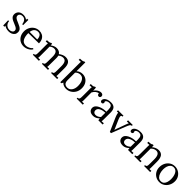

<svg xmlns="http://www.w3.org/2000/svg" viewBox="521 -2655 4571 4571"><g transform="rotate(45 2807.0 -369.5)"><path d="M249 16Q199 16 160 2.5Q121 -11 96 -28L100 7H58L52 -165H83Q85 -124 106 -91.5Q127 -59 160 -41Q193 -23 231 -23Q257 -23 282 -31.5Q307 -40 324 -57.5Q341 -75 341 -102Q341 -130 324.5 -148.5Q308 -167 281 -181Q254 -195 223 -207Q183 -223 143.5 -241.5Q104 -260 78 -290.5Q52 -321 52 -371Q52 -392 60 -417Q68 -442 87 -464.5Q106 -487 139 -501.5Q172 -516 223 -516Q250 -516 283 -507Q316 -498 347 -473L345 -511H387V-336H355Q353 -371 339 -403.5Q325 -436 298 -457.5Q271 -479 228 -479Q182 -479 156 -456Q130 -433 130 -403Q130 -372 149.5 -351.5Q169 -331 200 -316Q231 -301 266 -287Q304 -271 340 -252Q376 -233 399 -204.5Q422 -176 422 -131Q422 -81 396.5 -48Q371 -15 331.5 0.5Q292 16 249 16Z M749 16Q680 16 624.5 -16.5Q569 -49 537 -108.5Q505 -168 505 -249Q505 -319 536.5 -380Q568 -441 625 -478.5Q682 -516 757 -516Q813 -516 859 -492Q905 -468 932.5 -419Q960 -370 960 -295L608 -289Q607 -174 646 -104.5Q685 -35 773 -35Q804 -35 836.5 -46Q869 -57 897 -76Q925 -95 942 -118L966 -98Q939 -56 901 -31Q863 -6 823 5Q783 16 749 16ZM611 -331H866Q866 -367 855.5 -400.5Q845 -434 821 -455.5Q797 -477 758 -477Q700 -477 661.5 -442.5Q623 -408 611 -331Z M1049 0V-30Q1080 -30 1092 -45.5Q1104 -61 1106 -88.5Q1108 -116 1108 -152V-380Q1108 -396 1108.5 -412Q1109 -428 1112 -445Q1094 -444 1076.5 -443Q1059 -442 1041 -441V-483Q1085 -483 1107.5 -487Q1130 -491 1141 -497Q1152 -503 1159 -510H1188Q1190 -500 1190.5 -487Q1191 -474 1192 -457Q1222 -483 1261 -499.5Q1300 -516 1339 -516Q1389 -516 1423 -498Q1457 -480 1476 -449Q1510 -477 1554.5 -496.5Q1599 -516 1642 -516Q1729 -516 1770 -463.5Q1811 -411 1809 -292L1808 -106Q1808 -86 1807.5 -70.5Q1807 -55 1804 -38Q1820 -39 1835.5 -39.5Q1851 -40 1867 -41V0H1663V-30Q1694 -30 1706 -45.5Q1718 -61 1720 -88.5Q1722 -116 1722 -152V-292Q1722 -378 1694.5 -421Q1667 -464 1608 -463Q1577 -463 1546 -449Q1515 -435 1492 -414Q1497 -398 1499.5 -379.5Q1502 -361 1502 -341Q1501 -283 1501 -224Q1501 -165 1500 -106Q1500 -86 1499.5 -70.5Q1499 -55 1496 -38Q1512 -39 1527.5 -39.5Q1543 -40 1559 -41V0H1355V-30Q1386 -30 1397.5 -45.5Q1409 -61 1411.5 -88.5Q1414 -116 1414 -152L1415 -292Q1416 -378 1390 -422Q1364 -466 1305 -465Q1274 -465 1244 -451.5Q1214 -438 1193 -417Q1193 -405 1193.5 -391.5Q1194 -378 1194 -363V-106Q1194 -86 1193.5 -70.5Q1193 -55 1190 -38Q1206 -39 1221.5 -39.5Q1237 -40 1253 -41V0Z M1975 -625Q1975 -641 1975.5 -655.5Q1976 -670 1978 -690Q1960 -689 1942.5 -688Q1925 -687 1907 -686V-728Q1951 -728 1975.5 -732Q2000 -736 2012.5 -742Q2025 -748 2032 -755H2061V-457Q2089 -485 2127.5 -500.5Q2166 -516 2212 -516Q2276 -516 2327.5 -485Q2379 -454 2409 -397Q2439 -340 2439 -262Q2439 -177 2402 -114.5Q2365 -52 2306 -18Q2247 16 2179 16Q2145 16 2104.5 3.5Q2064 -9 2032 -45L2008 0H1973ZM2061 -157Q2061 -104 2078 -75.5Q2095 -47 2122 -36Q2149 -25 2179 -25Q2251 -25 2293.5 -84Q2336 -143 2336 -237Q2336 -305 2319 -356.5Q2302 -408 2268 -437.5Q2234 -467 2182 -467Q2149 -467 2116.5 -451.5Q2084 -436 2061 -410Z M2525 -30Q2556 -30 2568 -45.5Q2580 -61 2582 -88.5Q2584 -116 2584 -152V-380Q2584 -396 2584.5 -412Q2585 -428 2588 -445Q2570 -444 2552.5 -443.5Q2535 -443 2517 -442V-483H2548Q2591 -483 2607.5 -491.5Q2624 -500 2635 -510H2664Q2666 -494 2667 -470.5Q2668 -447 2669 -411Q2684 -436 2710 -460Q2736 -484 2768.5 -500Q2801 -516 2837 -516Q2865 -516 2886 -501Q2907 -486 2907 -453Q2907 -440 2895.5 -422Q2884 -404 2857 -405Q2835 -406 2822 -422.5Q2809 -439 2812 -461Q2774 -463 2735 -432Q2696 -401 2670 -352L2671 -106Q2671 -86 2670.5 -70.5Q2670 -55 2667 -38Q2683 -39 2698.5 -39.5Q2714 -40 2730 -41V0H2525Z M3255 0Q3252 -17 3251 -30Q3250 -43 3248 -57Q3214 -23 3174.5 -3.5Q3135 16 3091 16Q3015 16 2978 -18.5Q2941 -53 2941 -103Q2941 -149 2969.5 -182.5Q2998 -216 3043.5 -237.5Q3089 -259 3142.5 -269.5Q3196 -280 3246 -279V-341Q3246 -376 3240 -407Q3234 -438 3214 -458Q3194 -478 3150 -479Q3121 -480 3090.5 -468Q3060 -456 3046 -427Q3054 -419 3056.5 -408.5Q3059 -398 3059 -389Q3059 -377 3049 -361.5Q3039 -346 3014 -347Q2993 -347 2982 -361.5Q2971 -376 2971 -396Q2971 -430 2996.5 -457Q3022 -484 3067 -500Q3112 -516 3169 -516Q3253 -516 3293 -471.5Q3333 -427 3332 -331Q3332 -275 3331.5 -218.5Q3331 -162 3331 -106Q3331 -90 3330 -74Q3329 -58 3327 -38Q3345 -39 3362.5 -40Q3380 -41 3398 -42V0ZM3246 -245Q3212 -244 3174.5 -236.5Q3137 -229 3105.5 -214Q3074 -199 3054.5 -174.5Q3035 -150 3036 -115Q3038 -78 3060.5 -59.5Q3083 -41 3114 -41Q3155 -41 3185.5 -56.5Q3216 -72 3246 -100Q3245 -111 3245 -124Q3245 -137 3245 -151Q3245 -156 3245.5 -183Q3246 -210 3246 -245Z M3645 3 3502 -323Q3477 -380 3469 -412.5Q3461 -445 3460 -462L3417 -459V-500H3601V-470Q3571 -470 3562.5 -454.5Q3554 -439 3560 -413.5Q3566 -388 3578 -359L3655 -183Q3663 -166 3670.5 -147.5Q3678 -129 3685 -109H3686Q3691 -124 3697.5 -141Q3704 -158 3709 -174L3789 -393Q3797 -417 3806 -435Q3815 -453 3819 -462L3755 -459V-500H3913V-470Q3880 -470 3861 -436.5Q3842 -403 3816 -335L3685 3Z M4254 0Q4251 -17 4250 -30Q4249 -43 4247 -57Q4213 -23 4173.5 -3.5Q4134 16 4090 16Q4014 16 3977 -18.5Q3940 -53 3940 -103Q3940 -149 3968.5 -182.5Q3997 -216 4042.5 -237.5Q4088 -259 4141.5 -269.5Q4195 -280 4245 -279V-341Q4245 -376 4239 -407Q4233 -438 4213 -458Q4193 -478 4149 -479Q4120 -480 4089.5 -468Q4059 -456 4045 -427Q4053 -419 4055.5 -408.5Q4058 -398 4058 -389Q4058 -377 4048 -361.5Q4038 -346 4013 -347Q3992 -347 3981 -361.5Q3970 -376 3970 -396Q3970 -430 3995.5 -457Q4021 -484 4066 -500Q4111 -516 4168 -516Q4252 -516 4292 -471.5Q4332 -427 4331 -331Q4331 -275 4330.5 -218.5Q4330 -162 4330 -106Q4330 -90 4329 -74Q4328 -58 4326 -38Q4344 -39 4361.5 -40Q4379 -41 4397 -42V0ZM4245 -245Q4211 -244 4173.5 -236.5Q4136 -229 4104.5 -214Q4073 -199 4053.5 -174.5Q4034 -150 4035 -115Q4037 -78 4059.5 -59.5Q4082 -41 4113 -41Q4154 -41 4184.5 -56.5Q4215 -72 4245 -100Q4244 -111 4244 -124Q4244 -137 4244 -151Q4244 -156 4244.5 -183Q4245 -210 4245 -245Z M4466 0V-30Q4497 -30 4509 -45.5Q4521 -61 4523 -88.5Q4525 -116 4525 -152L4526 -380Q4526 -396 4526.5 -412Q4527 -428 4530 -445Q4512 -444 4494.5 -443Q4477 -442 4459 -441V-483Q4503 -483 4525.5 -487Q4548 -491 4559 -497Q4570 -503 4577 -510H4606Q4608 -499 4608.5 -484.5Q4609 -470 4610 -449Q4642 -478 4686 -497Q4730 -516 4773 -516Q4860 -516 4900 -461.5Q4940 -407 4940 -292V-106Q4940 -86 4939.5 -70.5Q4939 -55 4936 -38Q4952 -39 4967.5 -39.5Q4983 -40 4999 -41V0H4795V-30Q4826 -30 4838 -45.5Q4850 -61 4852 -88.5Q4854 -116 4854 -152V-292Q4853 -378 4825.5 -422Q4798 -466 4739 -465Q4703 -464 4668.5 -446Q4634 -428 4611 -400Q4612 -392 4612 -382Q4612 -372 4612 -361L4611 -106Q4611 -86 4610.5 -70.5Q4610 -55 4607 -38Q4623 -39 4638.5 -39.5Q4654 -40 4670 -41V0Z M5321 16Q5251 16 5194 -16.5Q5137 -49 5103.5 -106.5Q5070 -164 5070 -238Q5070 -317 5103 -380Q5136 -443 5193 -479.5Q5250 -516 5321 -516Q5391 -516 5448 -482.5Q5505 -449 5539 -392Q5573 -335 5573 -262Q5573 -185 5539.5 -121.5Q5506 -58 5449 -21Q5392 16 5321 16ZM5329 -24Q5382 -24 5413 -54Q5444 -84 5457.5 -132Q5471 -180 5471 -233Q5471 -278 5462.5 -321.5Q5454 -365 5436 -400.5Q5418 -436 5389.5 -457Q5361 -478 5321 -478Q5269 -478 5236 -448Q5203 -418 5187.5 -370Q5172 -322 5172 -267Q5172 -205 5189 -149.5Q5206 -94 5241 -59Q5276 -24 5329 -24Z"/></g></svg>

Font: Lora
Style: Regular
Weight: 400
Designer: Olga Karpushina, Alexei Vanyashin (Cyrillic)
Foundry: Cyreal
Version: Version 3.005; ttfautohint (v1.8.4.7-5d5b)